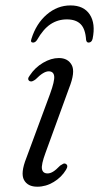

<svg xmlns="http://www.w3.org/2000/svg" viewBox="-20 -680 365 708"><path d="M155.5 -40.5Q165 -40.5 175.5 -46.8Q186 -53 202 -69.5Q208 -73.5 213 -76Q218 -78.5 223 -75.5Q233 -69.5 223.5 -54Q207 -26.5 178.2 -9Q149.5 8.5 117.5 8.5Q82 8.5 68.5 -16.5Q55 -41.5 77 -97L164.5 -333.5Q182 -381.5 179.8 -399.2Q177.5 -417 159.5 -417Q140.5 -417 111.5 -387.5Q105.5 -383 100.2 -380.8Q95 -378.5 90 -380.5Q78 -387 90 -402Q109 -431 138.8 -448.5Q168.5 -466 197 -466Q230.5 -466 244.5 -440.2Q258.5 -414.5 234.5 -354.5L148 -117Q131.5 -72.5 134.8 -56.5Q138 -40.5 155.5 -40.5ZM226.5 -608.5Q193.5 -608.5 166.5 -590.8Q139.5 -573 116.5 -532.5Q110 -523 102 -523Q91 -523 96 -537Q113.5 -593 152.5 -626.5Q191.5 -660 240 -660Q289 -660 311 -626.5Q333 -593 321.5 -537Q318 -523 306.5 -523Q299.5 -523 297.5 -532.5Q295 -573 277.5 -590.8Q260 -608.5 226.5 -608.5Z"/></svg>

Font: Fraunces 9pt S000 Light
Style: Italic
Weight: 300
Italic angle: -16°
Version: Version 1.000; ttfautohint (v1.8.3)